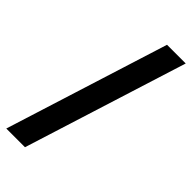

<svg xmlns="http://www.w3.org/2000/svg" viewBox="-261 -740 864 864"><g transform="rotate(45 171.0 -308.0)"><path d="M-11 81 234 -697H353L108 81Z"/></g></svg>

Font: Bricolage Grotesque 72pt SemiBold
Style: Regular
Weight: 600
Version: Version 1.001;gftools[0.9.33.dev8+g029e19f]